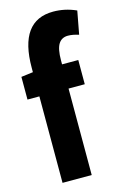

<svg xmlns="http://www.w3.org/2000/svg" viewBox="-116 -804 558 858"><g transform="rotate(-15 163.0 -375.0)"><path d="M63 0V-400H8V-505L63 -512V-532Q63 -750 220 -750Q247 -750 273 -744.5Q299 -739 326 -727L306 -620Q278 -629 256 -629Q227 -629 212.5 -606Q198 -583 198 -530V-512H273V-400H198V0Z"/></g></svg>

Font: Georama Condensed
Style: Bold
Weight: 700
Width: 3
Designer: Jean-Baptiste Levee
Foundry: Production Type
Version: Version 1.000